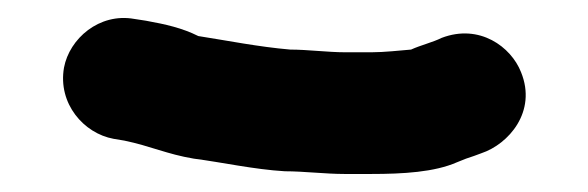

<svg xmlns="http://www.w3.org/2000/svg" viewBox="-20 -84 652 213"><path d="M362 109H392C427 109 462 107 487 96L497 92C503 90 509 88 514 86C544 76 576 40 558 -4C547 -32 512 -58 470 -42C460 -37 447 -34 436 -29C424 -28 406 -26 392 -26H363C344 -26 321 -29 302 -29C267 -32 232 -39 200 -44C182 -53 164 -57 142 -61L129 -63C90 -70 57 -41 51 -9C44 31 73 64 106 70L118 72C147 78 165 87 195 92C226 96 262 104 296 106C317 106 341 109 362 109Z"/></svg>

Font: Electronic
Style: UltThk
Weight: 900
Version: Version 1.011